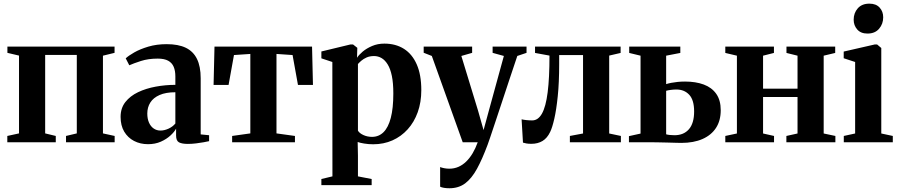

<svg xmlns="http://www.w3.org/2000/svg" viewBox="-20 -778 4913 1050"><path d="M20 0V-34.5L84 -48.5V-474L20.5 -489V-523H606.5V-489L543 -473.5V-48.5L607 -34.5V0H341V-34.5L400 -48.5V-477.5H227V-48.5L285 -34.5V0Z M789.5 10.5Q747 10.5 713 -7.2Q679 -25 659.2 -58.2Q639.5 -91.5 639.5 -139Q639.5 -186.5 665.5 -219.8Q691.5 -253 735 -273.8Q778.5 -294.5 831.8 -304.2Q885 -314 939 -314V-360Q939 -391 929.8 -412.8Q920.5 -434.5 899.5 -446Q878.5 -457.5 842.5 -457.5Q791 -457.5 750.8 -444.5Q710.5 -431.5 687 -421L667.5 -459Q683 -473.5 714.5 -491.5Q746 -509.5 791.2 -523Q836.5 -536.5 891.5 -536.5Q955 -536.5 996 -516.8Q1037 -497 1057.2 -455.8Q1077.5 -414.5 1077.5 -350V-43L1123.5 -38.5V-6Q1112.5 -3.5 1093.5 0Q1074.5 3.5 1051.8 6.2Q1029 9 1007.5 9Q975 9 959 0.5Q943 -8 943 -37V-74.5Q933.5 -56.5 912 -36.8Q890.5 -17 859.5 -3.2Q828.5 10.5 789.5 10.5ZM857.5 -64Q878.5 -64 901.2 -74.2Q924 -84.5 939 -102.5V-273.5Q887 -273.5 852.8 -258.5Q818.5 -243.5 802 -217.2Q785.5 -191 785.5 -157Q785.5 -128.5 794.8 -107.5Q804 -86.5 820.5 -75.2Q837 -64 857.5 -64Z M1249.5 0V-34.5L1349 -48.5V-483L1259.5 -477L1230 -313.5H1148L1153 -523H1686.5L1691.5 -313.5H1609.5L1580 -477L1492 -483V-48.5L1593 -34.5V0Z M1737.5 234.5V201L1798 186.5L1797.5 -439L1737.5 -459V-496.5L1897 -535H1910.5L1934 -516.5L1932.5 -462Q1942 -477.5 1963.2 -495.5Q1984.5 -513.5 2015 -526.5Q2045.5 -539.5 2082 -539.5Q2144 -539.5 2189.2 -510.8Q2234.5 -482 2259.2 -425.5Q2284 -369 2284 -285Q2284 -219 2264.5 -164.5Q2245 -110 2209.5 -70.8Q2174 -31.5 2126 -10.2Q2078 11 2021 11Q1995.5 11 1971.5 7Q1947.5 3 1936 -1.5L1937.5 73V186.5L2012.5 201V234.5ZM2014.5 -29.5Q2051.5 -29.5 2077.5 -55.2Q2103.5 -81 2117.2 -133.5Q2131 -186 2131 -267Q2131 -323.5 2123 -362.5Q2115 -401.5 2100.2 -425.5Q2085.5 -449.5 2066.5 -460.5Q2047.5 -471.5 2025.5 -471.5Q2002.5 -471.5 1985 -463.8Q1967.5 -456 1955.8 -445.8Q1944 -435.5 1937.5 -428V-63.5Q1945.5 -49.5 1967.2 -39.5Q1989 -29.5 2014.5 -29.5Z M2437.5 251.5Q2421 251.5 2407.8 249.2Q2394.5 247 2387 243V135.5Q2395 139 2408.8 141.8Q2422.5 144.5 2437.5 144.5Q2464 144.5 2487 134.5Q2510 124.5 2529.5 105.5Q2549 86.5 2564.8 60Q2580.5 33.5 2592.5 0H2510.5L2341.5 -472L2297 -489.5V-523H2562V-489L2503 -472L2594 -174L2624.5 -66.5L2652.5 -169.5L2735.5 -472L2674 -489V-523H2859.5V-489L2809 -472Q2788 -410 2766.5 -345Q2745 -280 2724.8 -219Q2704.5 -158 2688 -108.2Q2671.5 -58.5 2660.5 -26Q2649.5 6.5 2646.5 14Q2617.5 92 2588.5 145Q2559.5 198 2523.8 224.8Q2488 251.5 2437.5 251.5Z M2886 8.5Q2870 8.5 2858.8 6.5Q2847.5 4.5 2840 2L2832.5 -125.5Q2842.5 -123 2858.8 -121.2Q2875 -119.5 2890.5 -119.5Q2923 -119.5 2944 -157Q2965 -194.5 2975 -273Q2985 -351.5 2985 -474L2906 -488.5V-523H3374V-488.5L3311.5 -474V-48L3375.5 -34.5V0H3096.5V-34.5L3168.5 -48V-477H3038V-428Q3038 -326.5 3030.2 -251.5Q3022.5 -176.5 3011.2 -127.8Q3000 -79 2988.5 -56Q2972.5 -22.5 2946.8 -7Q2921 8.5 2886 8.5Z M3419.5 0V-33.5L3483 -47.5V-473.5L3421 -488.5V-523H3700.5V-488.5L3623 -473.5V-318Q3635.5 -322 3651 -325Q3666.5 -328 3685.5 -330Q3704.5 -332 3726.5 -332Q3784.5 -332 3828.5 -315.8Q3872.5 -299.5 3897 -264.8Q3921.5 -230 3921.5 -175Q3921.5 -118.5 3895.8 -78.8Q3870 -39 3821.8 -17.8Q3773.5 3.5 3706 3.5Q3695 3.5 3673.8 2.8Q3652.5 2 3627.8 1.5Q3603 1 3580.5 0.5Q3558 0 3544.5 0ZM3668.5 -38.5Q3719 -38.5 3747.5 -71.2Q3776 -104 3776 -168.5Q3776 -231 3749.2 -259.8Q3722.5 -288.5 3679.5 -288.5Q3664.5 -288.5 3649 -286.5Q3633.5 -284.5 3623 -281.5V-43.5Q3631.5 -41 3643.5 -39.8Q3655.5 -38.5 3668.5 -38.5Z M3946.5 0V-34.5L4010 -48V-473.5L3946.5 -488.5V-523H4212.5V-488.5L4153 -473.5V-293H4341.5V-473.5L4281 -488.5V-523H4547.5V-488.5L4484.5 -473.5V-48L4548.5 -34.5V0H4280.5V-34.5L4341.5 -48V-247.5H4153V-48L4213 -34.5V0Z M4594.5 0V-34.5L4656.5 -48V-439L4594 -459.5V-496L4764.5 -535H4776.5L4799.5 -515.5V-48L4862.5 -34.5V0ZM4723.5 -594.5Q4687.5 -594.5 4668 -616.8Q4648.5 -639 4648.5 -670Q4648.5 -707 4671 -732.5Q4693.5 -758 4734 -758H4735Q4771 -758 4790.5 -736.5Q4810 -715 4810 -683.5Q4810 -647 4787.5 -620.8Q4765 -594.5 4724.5 -594.5Z"/></svg>

Font: Merriweather 96pt
Style: Bold
Weight: 700
Version: Version 2.100